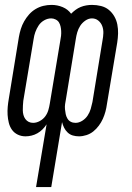

<svg xmlns="http://www.w3.org/2000/svg" viewBox="-20 -548 540 783"><path d="M127 215 170 -41Q163 -30 153.5 -20.5Q144 -11 132.5 -4.5Q121 2 108.5 5Q96 8 84 8Q67 8 52.5 1Q38 -6 29 -18.5Q20 -31 16 -47Q12 -63 11 -79.5Q10 -96 11.5 -112.5Q13 -129 16 -146L57 -397Q60 -414 65 -430Q70 -446 78.5 -461Q87 -476 98.5 -489Q110 -502 125 -511Q140 -520 156.5 -524Q173 -528 190 -528Q214 -528 235.5 -519Q257 -510 270 -492Q279 -501 288.5 -508Q298 -515 309 -519.5Q320 -524 332 -526Q344 -528 355 -528Q374 -528 392 -523.5Q410 -519 423.5 -508Q437 -497 446 -481.5Q455 -466 458.5 -448Q462 -430 461.5 -411.5Q461 -393 458 -374L416 -123Q414 -108 410 -93Q406 -78 399.5 -63.5Q393 -49 383 -35.5Q373 -22 360.5 -12Q348 -2 332.5 3Q317 8 302 8Q289 8 277 4.5Q265 1 256 -7.5Q247 -16 241.5 -27Q236 -38 233 -50L189 215ZM115 -47Q129 -47 142.5 -54.5Q156 -62 164.5 -73.5Q173 -85 177 -98.5Q181 -112 183 -125L226 -383Q228 -392 229 -402Q230 -412 229.5 -421.5Q229 -431 227 -440Q225 -449 220.5 -456.5Q216 -464 207 -468.5Q198 -473 189 -473Q174 -473 160 -465Q146 -457 137.5 -444Q129 -431 124 -417Q119 -403 117 -388L75 -137Q74 -128 73.5 -118Q73 -108 73 -98.5Q73 -89 75.5 -79.5Q78 -70 83.5 -62.5Q89 -55 97 -51Q105 -47 115 -47ZM288 -47Q302 -47 315.5 -55.5Q329 -64 337.5 -77Q346 -90 350 -104Q354 -118 357 -132L398 -383Q401 -398 401.5 -413Q402 -428 397 -441.5Q392 -455 381 -464Q370 -473 355 -473Q341 -473 328 -464Q315 -455 307 -442.5Q299 -430 295 -416Q291 -402 289 -388L249 -144Q247 -134 245.5 -123.5Q244 -113 245 -102.5Q246 -92 248 -82.5Q250 -73 255 -64.5Q260 -56 268.5 -51.5Q277 -47 288 -47Z"/></svg>

Font: Iosevka SS18 Light
Style: Italic
Weight: 300
Italic angle: -9°
Monospace: yes
Designer: Belleve Invis
Foundry: Belleve Invis
Version: Version 25.1.1; ttfautohint (v1.8.4)